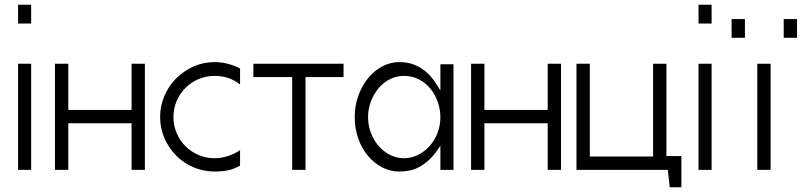

<svg xmlns="http://www.w3.org/2000/svg" viewBox="-20 -716 3387 807"><path d="M111 -448V-2H56V-448ZM111 -696V-617H56V-696Z M589 -448V-2H533V-198H267V-2H211V-448H267V-254H533V-448Z M882 -455Q909 -455 937 -448Q965 -441 989 -428V-361Q944 -397 882 -397Q846 -397 814.5 -383.5Q783 -370 759.5 -346.5Q736 -323 722.5 -291.5Q709 -260 709 -224Q709 -188 722.5 -156.5Q736 -125 759.5 -101.5Q783 -78 814.5 -64.5Q846 -51 882 -51Q910 -51 939 -60.5Q968 -70 989 -85V-20Q963 -5 938 0Q913 5 882 5Q835 5 793 -13Q751 -31 720 -62.5Q689 -94 671 -135.5Q653 -177 653 -224Q653 -271 671 -313Q689 -355 720.5 -386.5Q752 -418 793.5 -436.5Q835 -455 882 -455Z M1424 -392H1264V-2H1208V-392H1045V-448H1424Z M1886 -446V-2H1831V-104Q1809 -68 1786 -46.5Q1763 -25 1741 -13.5Q1719 -2 1698 1.5Q1677 5 1658 5Q1620 5 1586.5 -12.5Q1553 -30 1527 -60.5Q1501 -91 1486 -133Q1471 -175 1471 -224Q1471 -273 1486.5 -315Q1502 -357 1527.5 -388Q1553 -419 1587 -437Q1621 -455 1658 -455Q1692 -455 1718.5 -445Q1745 -435 1766 -418Q1787 -401 1802.5 -379.5Q1818 -358 1831 -336V-446ZM1831 -224Q1831 -255 1820.5 -286Q1810 -317 1790 -342Q1770 -367 1741.5 -382Q1713 -397 1678 -397Q1646 -397 1618.5 -383Q1591 -369 1571 -345Q1551 -321 1539 -289.5Q1527 -258 1527 -224Q1527 -189 1539 -157.5Q1551 -126 1571.5 -102.5Q1592 -79 1619.5 -65Q1647 -51 1678 -51Q1709 -51 1737 -65Q1765 -79 1786 -102.5Q1807 -126 1819 -157.5Q1831 -189 1831 -224Z M2338 -448V-2H2282V-198H2016V-2H1960V-448H2016V-254H2282V-448Z M2403 -2V-448H2459V-58H2725V-448H2781V-60H2844V71H2795L2787 -2Z M2971 -448V-2H2916V-448ZM2971 -696V-617H2916V-696Z M3219 -448V-2H3163V-448ZM3330 -636V-557H3274V-636ZM3111 -636V-557H3055V-636Z"/></svg>

Font: Fundamental  Brigade Scvhlank
Style: Regular
Weight: 100
Designer: Peter Wiegel, original typeface by Arno Drescher 1935
Foundry: Peter Wiegel
Version: Version 0.000 2012 initial release